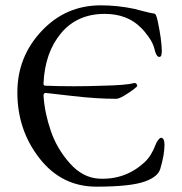

<svg xmlns="http://www.w3.org/2000/svg" viewBox="-20 -684 682 719"><path d="M372 -632Q269 -632 208.5 -559.5Q148 -487 143 -372Q142 -363 150 -363Q257 -359 364 -363Q454 -365 483 -373Q487 -374 490.5 -370.5Q494 -367 494 -362Q494 -360 479 -348.5Q464 -337 444.5 -325.5Q425 -314 415 -314Q342 -314 252 -324.5Q162 -335 151 -336Q143 -336 143 -326Q147 -262 170 -194.5Q193 -127 241.5 -72.5Q290 -18 351 -15Q449 -10 521 -76Q547 -100 563 -143Q566 -152 573 -160.5Q580 -169 584 -168Q596 -166 596 -143Q596 -104 580 -51Q571 -22 524 -5Q471 15 341 15Q211 15 128 -91Q45 -197 45 -338Q45 -471 135.5 -567.5Q226 -664 357 -664Q420 -664 482 -651Q486 -650 517 -642Q548 -634 558 -633Q565 -633 571 -603Q585 -537 586 -494Q586 -484 584 -477Q582 -470 575 -471Q565 -472 558 -502Q553 -523 536.5 -546Q520 -569 507 -581Q456 -632 372 -632Z"/></svg>

Font: EB Garamond 12 All SC
Style: AllSC
Weight: 400
Version: Version 0.016 ; ttfautohint (v0.97) -l 8 -r 50 -G 200 -x 0 -